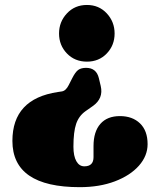

<svg xmlns="http://www.w3.org/2000/svg" viewBox="-20 -610 622 774"><path d="M386 -263.5Q398 -213 353.5 -182L325 -162Q298 -143 287 -110.8Q276 -78.5 276 -18.5Q276 19 287.8 39.8Q299.5 60.5 320 60.5Q357 60.5 357 23.5V-21Q357 -79 384.5 -110.5Q412 -142 463.5 -142Q514 -142 544.5 -112.5Q575 -83 575 -29Q575 18.5 540 58Q505 97.5 443.2 121Q381.5 144.5 301.5 144.5Q30 144.5 30 -42Q30 -211.5 213 -239L229.5 -241.5Q245.5 -244 257 -267L270.5 -293.5Q283.5 -319.5 295.2 -328Q307 -336.5 327 -336.5Q368.5 -336.5 378.5 -295ZM330.5 -590Q379 -590 410.5 -556Q442 -522 442 -475Q442 -427.5 410.5 -394.5Q379 -361.5 330.5 -361.5Q281.5 -361.5 249.8 -394.5Q218 -427.5 218 -475Q218 -522 249.8 -556Q281.5 -590 330.5 -590Z"/></svg>

Font: Fraunces 144pt SuperSoft Black
Style: Regular
Weight: 900
Version: Version 1.000;[b76b70a41]